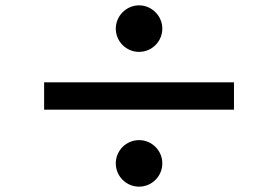

<svg xmlns="http://www.w3.org/2000/svg" viewBox="-20 -738 1040 718"><path d="M413 -631C413 -583 452 -544 500 -544C548 -544 587 -583 587 -631C587 -678 548 -718 500 -718C452 -718 413 -678 413 -631ZM145 -430V-328H855V-430ZM413 -127C413 -79 452 -40 500 -40C548 -40 587 -79 587 -127C587 -175 548 -214 500 -214C452 -214 413 -175 413 -127Z"/></svg>

Font: Kinto Sans
Style: Bold
Weight: 700
Designer: Authors: Ryoko NISHIZUKA  (kana & ideographs); Paul D. Hunt (Latin, Greek & Cyrillic); Wenlong ZHANG  (bopomofo); Sandol
Foundry: Adobe Systems Incorporated, ookami Inc.
Version: Version 0.001